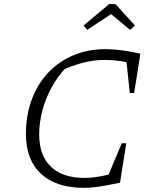

<svg xmlns="http://www.w3.org/2000/svg" viewBox="-20 -898 729 926"><path d="M386 8Q251 8 178 -59.5Q105 -127 105 -252Q105 -342 133 -417.5Q161 -493 212.5 -547.5Q264 -602 334 -631.5Q404 -661 489 -661Q524 -661 567 -655.5Q610 -650 657 -639L637 -585Q598 -598 560.5 -603.5Q523 -609 486 -609Q434 -609 382 -596Q330 -583 272 -556L301 -575Q259 -531 229.5 -477.5Q200 -424 184.5 -365.5Q169 -307 169 -249Q169 -148 225.5 -94Q282 -40 387 -40Q421 -40 461.5 -47Q502 -54 550 -69L559 -17Q493 -3 455 2.5Q417 8 386 8ZM487 -16 567 -207H589L559 -17ZM606 -449 586 -639H657L627 -449ZM537 -878 631 -775 607 -754 516 -830 401 -754 383 -775 506 -878Z"/></svg>

Font: Piazzolla Thin ExtraLight
Style: Italic
Weight: 250
Italic angle: -11.3°
Version: Version 2.005